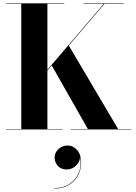

<svg xmlns="http://www.w3.org/2000/svg" viewBox="-20 -770 806 1142"><path d="M144 -217 597.5 -747.5H477V-750H716.5V-747.5H601.5L148 -217ZM17 0V-2.5H106.5V-747.5H17V-750H362V-747.5H262V-2.5H352V0ZM402 0V-2.5H502.5L286.5 -383L389 -499.5L682.5 -2.5H761.5V0ZM303.5 351.5V349Q355.5 349 393.8 323.8Q432 298.5 449.2 255.5Q466.5 212.5 455 159H456Q457 180 446 197.8Q435 215.5 416.8 226.8Q398.5 238 377.5 238Q342.5 238 323.8 216.8Q305 195.5 305 167Q305 147.5 315.5 131.2Q326 115 343.8 105.2Q361.5 95.5 382.5 95.5Q415 95.5 438.8 122.8Q462.5 150 462.5 197Q462.5 240 443.2 275Q424 310 388.2 330.8Q352.5 351.5 303.5 351.5Z"/></svg>

Font: Bodoni Moda 72pt
Style: Bold
Weight: 700
Designer: Owen Earl
Foundry: indestructible type
Version: Version 2.004